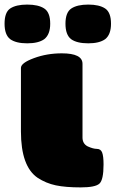

<svg xmlns="http://www.w3.org/2000/svg" viewBox="-84 -814 530 842"><path d="M109.9 -642.1Q84.5 -624 35.2 -624Q-13.7 -624 -39.1 -642.1Q-64 -661.1 -64 -710Q-64 -760.3 -39.1 -776.9Q-13.2 -793.9 35.2 -793.9Q84 -793.9 109.9 -776.9Q136.2 -759.8 136.2 -710Q136.2 -662.6 109.9 -642.1ZM377 -642.1Q351.6 -624 303.2 -624Q253.4 -624 228 -642.1Q203.1 -661.1 203.1 -710Q203.1 -759.8 229 -776.9Q254.9 -793.9 303.2 -793.9Q351.1 -793.9 377 -776.9Q402.8 -759.8 402.8 -710Q402.8 -662.1 377 -642.1ZM277.8 -534.2V-210.9Q277.8 -183.6 300.8 -171.9Q324.7 -161.1 340.8 -161.1Q357.9 -161.1 364 -145Q370.1 -128.9 370.1 -92.8Q370.1 -25.4 352.1 -8.8Q334 7.8 270 7.8Q203.6 7.8 160.6 -1.2Q117.7 -10.3 81.1 -34.2Q7.8 -84 7.8 -237.8V-516.1Q7.8 -538.1 64.9 -559.1Q121.6 -580.1 187 -580.1Q277.8 -580.1 277.8 -534.2Z"/></svg>

Font: GGS TheRock Black
Style: Regular
Weight: 900
Designer: Rodrigo Fuenzalida (2012); Goodgame Studios (2014)
Foundry: Rodrigo Fuenzalida,2012;  GGS,2014
Version: Version 1.002 | FøM Mod